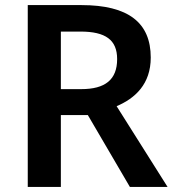

<svg xmlns="http://www.w3.org/2000/svg" viewBox="-20 -734 683 754"><path d="M300 -714H89V0H219V-282H325L490 0H638L438 -317C511 -348 572 -404 572 -508C572 -645 484 -714 300 -714ZM296 -610C395 -610 440 -577 440 -502C440 -421 393 -384 299 -384H219V-610Z"/></svg>

Font: Noto Sans Khmer UI SemiBold
Style: Regular
Weight: 600
Designer: Danh Hong and the Monotype Design Team
Foundry: Monotype Imaging Inc.
Version: Version 2.002